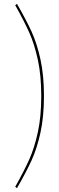

<svg xmlns="http://www.w3.org/2000/svg" viewBox="-20 -848 307 996"><path d="M208 -350Q208 -243 190 -160.5Q172 -78 144 -16.5Q116 45 68 128L59 121Q106 37 132.5 -22.5Q159 -82 176.5 -163Q194 -244 194 -350Q194 -456 176.5 -537Q159 -618 132.5 -677.5Q106 -737 59 -821L68 -828Q116 -745 144 -683.5Q172 -622 190 -539.5Q208 -457 208 -350Z"/></svg>

Font: Fira Sans Compressed Hair
Style: Regular
Weight: 100
Width: 1
Designer: bBox Type GmbH & Carrois Corporate GbR & Edenspiekermann AG
Foundry: bBox Type GmbH & Carrois Corporate GbR & Edenspiekermann AG
Version: Version 4.301